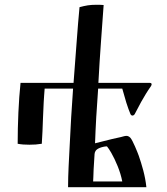

<svg xmlns="http://www.w3.org/2000/svg" viewBox="-20 -784 699 804"><path d="M54 -182C69 -179 85 -178 103 -178C122 -178 137 -179 155 -182C157 -212 159 -254 160 -289L163 -356C164 -378 166 -397 167 -413H286C283 -372 281 -332 278 -292L272 -178C269 -119 265 -55 265 0H593C588 -49 574 -94 561 -132C556 -146 536 -196 526 -207C520 -213 515 -215 509 -215C502 -215 495 -212 486 -210L450 -202L378 -184C379 -218 381 -254 383 -293L391 -413H492L509 -354C515 -335 521 -319 526 -307C529 -299 538 -297 544 -306L571 -357C584 -380 597 -402 612 -423C613 -425 615 -428 615 -431C615 -434 613 -437 607 -437H392C395 -496 399 -554 403 -611L414 -763C403 -764 393 -764 384 -764C355 -764 340 -761 313 -754C309 -712 305 -664 301 -609L288 -437H66C58 -362 54 -266 54 -182ZM428 -171C433 -165 439 -156 446 -144C464 -112 484 -67 492 -24H370C371 -36 371 -52 372 -74L376 -139C377 -148 380 -157 396 -164C405 -168 419 -171 426 -171Z"/></svg>

Font: Ponomar Unicode
Style: Regular
Weight: 400
Version: 1.3